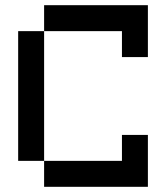

<svg xmlns="http://www.w3.org/2000/svg" viewBox="-20 -720 640 740"><path d="M50 -100H150V0H550V-200H450V-100H150V-600H450V-500H550V-700H150V-600H50Z"/></svg>

Font: Connection Serif
Style: Regular
Weight: 400
Version: Version 0.2